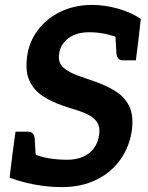

<svg xmlns="http://www.w3.org/2000/svg" viewBox="-20 -752 602 780"><path d="M233 8Q191 8 153.5 3Q116 -2 82.5 -10.5Q49 -19 19 -30L31 -129L96 -136Q137 -116 174.5 -109.5Q212 -103 253 -103Q289 -103 317 -115Q345 -127 362 -150.5Q379 -174 383 -206Q387 -236 375 -254.5Q363 -273 340 -285Q317 -297 288.5 -305.5Q260 -314 232 -324Q189 -339 154 -361.5Q119 -384 100.5 -422Q82 -460 90 -521Q97 -580 132.5 -628Q168 -676 225 -704Q282 -732 354 -732Q405 -732 459 -717Q513 -702 552 -675L543 -595L471 -596Q440 -607 409 -614Q378 -621 342 -621Q306 -621 280 -609.5Q254 -598 238.5 -578Q223 -558 220 -532Q215 -497 238 -477Q261 -457 298 -444.5Q335 -432 373 -418Q417 -402 452 -379.5Q487 -357 505 -320.5Q523 -284 516 -225Q507 -158 470 -105Q433 -52 372 -22Q311 8 233 8ZM448 -618 543 -595 532 -507H480Q467 -507 460.5 -514.5Q454 -522 453 -536ZM126 -106 31 -129 43 -217H94Q107 -217 113.5 -209.5Q120 -202 121 -188Z"/></svg>

Font: Aleo
Style: Bold Italic
Weight: 700
Italic angle: -7°
Version: Version 2.001;gftools[0.9.29]